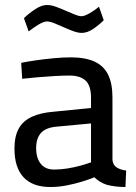

<svg xmlns="http://www.w3.org/2000/svg" viewBox="-20 -740 545 770"><path d="M182 10Q111 10 74.5 -29Q38 -68 38 -144Q38 -194 55.5 -225Q73 -256 108.5 -272Q144 -288 195 -292L345 -307V-348Q345 -397 323 -417Q301 -437 259 -437Q233 -437 198.5 -435Q164 -433 129.5 -430Q95 -427 69 -424L65 -488Q89 -493 123.5 -498Q158 -503 195.5 -506.5Q233 -510 264 -510Q322 -510 359 -493Q396 -476 413.5 -440.5Q431 -405 431 -349V-99Q433 -78 448 -68.5Q463 -59 486 -56L483 10Q461 10 442 7.5Q423 5 408 1Q393 -4 381 -11.5Q369 -19 358 -29Q339 -21 310 -12Q281 -3 248 3.5Q215 10 182 10ZM197 -60Q223 -60 251 -64.5Q279 -69 304 -76Q329 -83 345 -89V-245L206 -232Q163 -228 144 -206.5Q125 -185 125 -146Q125 -106 143.5 -83Q162 -60 197 -60ZM308 -608Q293 -608 274 -615Q255 -622 235 -631Q215 -640 197.5 -647Q180 -654 168 -654Q155 -654 133 -640.5Q111 -627 95 -614L76 -667Q93 -684 119.5 -702Q146 -720 168 -720Q185 -720 204 -713Q223 -706 242.5 -697.5Q262 -689 279 -682Q296 -675 307 -675Q319 -675 340.5 -687.5Q362 -700 377 -713L396 -659Q381 -643 356 -625.5Q331 -608 308 -608Z"/></svg>

Font: Cairo Medium
Style: Regular
Weight: 500
Designer: Mohamed Gaber, Accademia di Belle Arti di Urbino
Foundry: Kief Type Foundry, Accademia di Belle Arti di Urbino
Version: Version 3.117